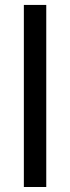

<svg xmlns="http://www.w3.org/2000/svg" viewBox="-20 -747 280 767"><path d="M164.8 -727.3H75.3V0H164.8Z"/></svg>

Font: GiG Sans Text
Style: Regular
Weight: 400
Designer: Andreas Faust
Version: Version 1.100;FEAKit 1.0